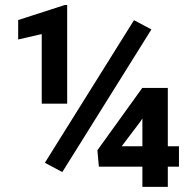

<svg xmlns="http://www.w3.org/2000/svg" viewBox="-20 -728 756 748"><path d="M241.7 -708.5V-324.2H142.6V-595.2L50.8 -574.2V-649.9L232.4 -708.5ZM569.8 -613.3 222.7 -57.6 154.8 -93.8 502 -649.4ZM677.2 -158.2V-78.6H633.8V0H534.7V-78.6H365.2L359.4 -142.6L534.2 -385.3H633.8V-158.2ZM454.1 -158.2H534.7V-266.6L526.9 -254.4Z"/></svg>

Font: Vazirmatn UI FD
Style: Bold
Weight: 700
Designer: Saber Rastikerdar
Foundry: Saber Rastikerdar
Version: Version 33.003